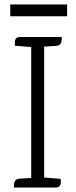

<svg xmlns="http://www.w3.org/2000/svg" viewBox="-20 -841 339 861"><path d="M178 -645V0H120V-645ZM178 -45 252 -39Q253 -34 253 -24.5Q253 -15 248 -7.5Q243 0 229 0H42Q43 -5 43 -14Q43 -23 48.5 -31Q54 -39 70 -40L120 -43ZM121 -630 47 -636Q47 -641 46.5 -650.5Q46 -660 51 -667.5Q56 -675 70 -675H257Q257 -670 256.5 -661Q256 -652 251 -644Q246 -636 229 -635L179 -632ZM26 -821H281V-768H26Z"/></svg>

Font: Karma Variable Light
Style: Regular
Weight: 300
Designer: Joana Correia
Foundry: Indian Type Foundry
Version: Version 3.000